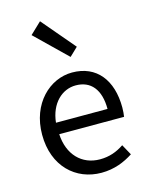

<svg xmlns="http://www.w3.org/2000/svg" viewBox="-130 -953 813 1047"><g transform="rotate(-15 277.0 -429.5)"><path d="M311 13C385 13 443 -12 491 -43L458 -103C418 -76 375 -60 322 -60C219 -60 148 -134 142 -250H508C510 -263 512 -282 512 -302C512 -457 434 -557 296 -557C170 -557 51 -447 51 -271C51 -92 167 13 311 13ZM141 -315C152 -422 220 -484 297 -484C382 -484 432 -425 432 -315ZM311 -641 358 -686 200 -872 136 -811Z"/></g></svg>

Font: Noto Sans Japanese Regular
Style: Regular
Weight: 400
Designer: Ryoko NISHIZUKA (kana & ideographs); Paul D. Hunt (Latin, Greek & Cyrillic); Wenlong ZHANG (bopomofo); Sandoll Communica
Foundry: Adobe Systems Incorporated
Version: Version 1.000;PS 1;hotconv 1.0.78;makeotf.lib2.5.61930